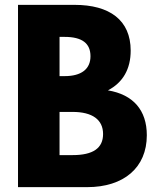

<svg xmlns="http://www.w3.org/2000/svg" viewBox="-20 -770 644 790"><path d="M338.6 0C489.1 0 584.1 -80 584.1 -213.6C584.1 -316.4 528.2 -380.9 424.1 -398.2C485.9 -430.5 517.7 -485.9 517.7 -561.8C517.7 -687.7 430.5 -750 286.8 -750H54.1V0ZM278.6 -309.5C360.5 -309.5 404.1 -277.3 404.1 -218.6C404.1 -160.5 363.2 -131.8 278.6 -131.8H225V-309.5ZM245.9 -618.2C317.7 -618.2 352.3 -591.8 352.3 -538.6C352.3 -485.9 315 -456.8 245.9 -456.8H225V-618.2Z"/></svg>

Font: Spartan MB ExtBd
Style: Regular
Weight: 800
Designer: Matt Bailey, Mirko Velimirovic
Foundry: Matt Bailey
Version: Version 1.005